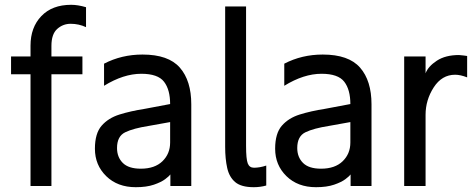

<svg xmlns="http://www.w3.org/2000/svg" viewBox="-20 -769 1982 799"><path d="M194 5H107V-460H26V-534H107V-579Q107 -655 152 -702Q197 -749 276 -749Q304 -749 338 -739V-656Q308 -670 274 -670Q242 -670 218 -648.5Q194 -627 194 -578V-534H323V-460H194Z M566 -67Q624 -67 656 -98Q688 -129 688 -176V-261L599 -245Q535 -235 501 -218.5Q467 -202 467 -153Q467 -115 491 -91Q515 -67 566 -67ZM545 10Q469 10 422 -36Q375 -82 375 -150Q375 -214 403 -246Q431 -278 477.5 -292.5Q524 -307 582 -316L688 -336Q688 -396 662.5 -429Q637 -462 568 -462Q494 -462 413 -412V-504Q486 -542 573 -542Q681 -542 728.5 -487.5Q776 -433 776 -335V5H689V-43Q684 -36 667.5 -23.5Q651 -11 620.5 -0.5Q590 10 545 10Z M1036 10Q984 10 959 -11Q934 -32 925.5 -70Q917 -108 917 -158V-742H1004V-162Q1004 -107 1011 -89Q1018 -71 1037 -71Q1061 -71 1088 -80V3Q1063 10 1036 10Z M1316 -67Q1374 -67 1406 -98Q1438 -129 1438 -176V-261L1349 -245Q1285 -235 1251 -218.5Q1217 -202 1217 -153Q1217 -115 1241 -91Q1265 -67 1316 -67ZM1295 10Q1219 10 1172 -36Q1125 -82 1125 -150Q1125 -214 1153 -246Q1181 -278 1227.5 -292.5Q1274 -307 1332 -316L1438 -336Q1438 -396 1412.5 -429Q1387 -462 1318 -462Q1244 -462 1163 -412V-504Q1236 -542 1323 -542Q1431 -542 1478.5 -487.5Q1526 -433 1526 -335V5H1439V-43Q1434 -36 1417.5 -23.5Q1401 -11 1370.5 -0.5Q1340 10 1295 10Z M1751 5H1662V-534H1751V-464Q1762 -493 1798 -516.5Q1834 -540 1890 -540L1910 -538L1924 -536V-447Q1896 -458 1874 -458Q1819 -458 1785 -405.5Q1751 -353 1751 -291Z"/></svg>

Font: LXGW 975 Gothic SC
Style: Regular
Weight: 400
Version: Version 2.01;February 25, 2021